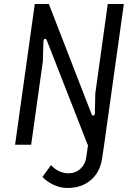

<svg xmlns="http://www.w3.org/2000/svg" viewBox="-20 -720 663 955"><path d="M315 215Q281 215 248 200Q215 185 191 160L234 101Q250 120 273 131Q296 142 320 142Q355 142 379.5 120Q404 98 409 63L418 0H498L488 67Q478 136 432 175.5Q386 215 315 215ZM55 0 153 -700H223L436 -151Q439 -144 445.5 -145Q452 -146 452 -160L454 -255L516 -700H596L498 0H416L213 -519Q209 -529 202.5 -526.5Q196 -524 196 -512L193 -414L135 0Z"/></svg>

Font: Finlandica
Style: Italic
Weight: 400
Italic angle: -8°
Designer: Niklas Ekholm, Juho Hiilivirta, Jaakko Suomalainen
Foundry: Helsinki Type Studio
Version: Version 1.064